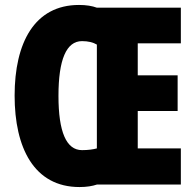

<svg xmlns="http://www.w3.org/2000/svg" viewBox="-20 -745 790 775"><path d="M299 -725C119 -725 39 -572 39 -359C39 -149 117 10 301 10C330 10 353 6 371 0H710V-146H536V-297H697V-441H536V-570H710V-714H371C352 -721 328 -725 299 -725ZM311 -579C336 -579 356 -574 371 -565V-146C356 -142 336 -139 311 -139C248 -139 216 -212 216 -358C216 -505 248 -579 311 -579Z"/></svg>

Font: Noto Sans Hebrew ExtraCondensed Black
Style: Regular
Weight: 900
Width: 2
Designer: Monotype Design Team
Foundry: Monotype Imaging Inc.
Version: Version 2.004